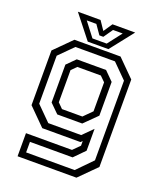

<svg xmlns="http://www.w3.org/2000/svg" viewBox="-161 -800 927 1102"><g transform="rotate(20 302.5 -249.0)"><path d="M80 200V59H361L401.5 18.5V-10L391.5 0H158L55 -103V-437L158 -540H439.5L542.5 -437V97L439.5 200ZM118.5 162.5H415L505.5 70V-416.5L419 -503H177.5L93.5 -419V-126L180.5 -39H381.5L441.5 -99V34.5L379 98H118.5ZM212 -103.5 158 -157V-388L209 -439H388L441.5 -385.5V-179.5L364.5 -103.5ZM227 -141.5H351.5L401.5 -191.5V-368.5L370.5 -399H227L196.5 -368.5V-172ZM233.5 -556 121.5 -698H260L296.5 -644L333 -698H471.5L359.5 -556ZM252.5 -582.5H339.5L406 -668.5H347L308 -612.5H284L245 -668.5H186.5Z"/></g></svg>

Font: Tourney
Style: Regular
Weight: 400
Designer: Tyler Finck
Foundry: Etcetera Type Co
Version: Version 1.015